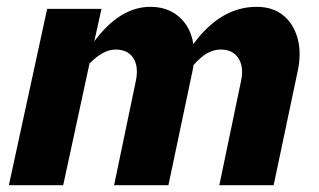

<svg xmlns="http://www.w3.org/2000/svg" viewBox="-20 -542 935 562"><path d="M6 0 118 -516H277L256 -421Q331 -522 420 -522Q471 -522 504.5 -492.5Q538 -463 546 -413Q626 -522 731 -522Q778 -522 808.5 -497.5Q839 -473 851 -430Q863 -387 851 -332L781 0H622L686 -307Q694 -347 677.5 -372Q661 -397 626 -397Q606 -397 587 -386.5Q568 -376 546 -351Q546 -347 545 -342Q544 -337 543 -332L473 0H314L378 -307Q386 -348 370 -372.5Q354 -397 318 -397Q282 -397 242 -356L165 0Z"/></svg>

Font: Red Hat Text VF
Style: Italic
Weight: 400
Italic angle: -12°
Designer: Pentagram, MCKL
Foundry: Pentagram, MCKL
Version: Version 1.023